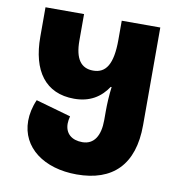

<svg xmlns="http://www.w3.org/2000/svg" viewBox="-81 -788 815 873"><g transform="rotate(10 326.5 -352.0)"><path d="M330 10C496 10 589 -80 589 -263V-714H411V-626C411 -513 381 -468 322 -468C266 -468 237 -507 237 -592V-714H59V-578C59 -421 126 -327 259 -327C331 -327 380 -358 414 -409H418C413 -369 411 -330 411 -297V-255C411 -183 384 -139 330 -139C281 -139 250 -165 250 -211C250 -221 252 -233 255 -245L93 -291C78 -257 71 -223 71 -192C71 -69 179 10 330 10Z"/></g></svg>

Font: Noto Sans Georgian Condensed Black
Style: Regular
Weight: 900
Width: 3
Designer: Monotype Design Team, Akaki Razmadze
Foundry: Google LLC
Version: Version 2.005